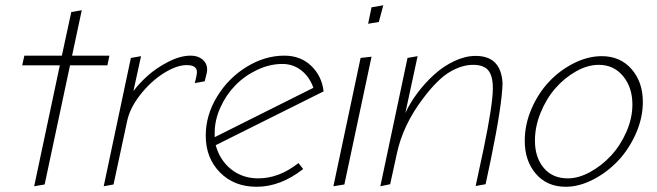

<svg xmlns="http://www.w3.org/2000/svg" viewBox="-20 -715 2514 735"><path d="M398.9 -502H255.9L293 -675.8L252.9 -668.9L216.8 -502H73.2L64.9 -464.8H209L110.8 -2L150.9 -8.8L248 -464.8H391.1Z M520 -500 481 -493.2 377 -2 414.6 -8.8 466.8 -252Q477.5 -302.2 517.6 -353Q557.6 -403.8 606.9 -434.8Q656.2 -465.8 694.8 -465.8Q733.9 -465.8 733.9 -439Q733.9 -436.5 733.4 -433.1Q732.9 -429.7 732.2 -425.5Q731.4 -421.4 731 -418.9L725.6 -397L763.7 -403.8L772 -438Q772.9 -441.9 772.9 -449.2Q772.9 -472.2 755.4 -487.1Q737.8 -502 710 -502Q670.4 -502 625 -478.8Q579.6 -455.6 546.4 -426Q513.2 -396.5 490.7 -366.2Z M962.4 0Q1053.7 0 1140.6 -67.9L1122.6 -90.8Q1048.3 -32.2 968.8 -32.2Q908.7 -32.2 865.2 -66.7Q821.8 -101.1 805.7 -159.2L1218.8 -365.2Q1211.9 -424.3 1171.1 -463.1Q1130.4 -502 1068.8 -502Q994.1 -502 924.3 -459.2Q854.5 -416.5 811 -345.2Q767.6 -273.9 767.6 -195.8Q767.6 -110.4 821.8 -55.2Q876 0 962.4 0ZM1061.5 -470.2Q1101.6 -470.2 1133.1 -445.8Q1164.6 -421.4 1179.7 -378.9L801.8 -189.9V-206.1Q801.8 -254.9 823.5 -303.2Q845.2 -351.6 880.9 -388.2Q916.5 -424.8 964.4 -447.5Q1012.2 -470.2 1061.5 -470.2Z M1447.3 -694.8 1402.3 -687 1389.2 -624 1430.2 -630.9ZM1360.4 -493.2 1256.3 -2 1298.3 -8.8 1402.3 -498Z M1578.6 -500 1540 -493.2 1436 -2 1473.6 -9.8 1499 -126Q1522 -235.4 1598.6 -336.9Q1654.3 -411.1 1700.9 -439Q1747.6 -466.8 1791 -466.8Q1831.5 -466.8 1849.1 -445.8Q1866.7 -424.8 1866.7 -377Q1866.7 -315.4 1831.1 -144L1800.8 -2.9L1838.9 -9.8L1859.9 -108.9Q1902.3 -315.4 1903.8 -397Q1897.9 -501 1800.8 -501Q1761.2 -501 1719.2 -481.2Q1677.2 -461.4 1642.1 -429.4Q1606.9 -397.5 1578.1 -359.1Q1549.3 -320.8 1531.7 -282.2Z M2145.5 0Q2196.3 0 2249.5 -27.1Q2302.7 -54.2 2344.7 -98.1Q2386.7 -142.1 2413.8 -202.6Q2440.9 -263.2 2440.9 -325.2Q2440.9 -400.9 2397.7 -450.4Q2354.5 -500 2283.7 -500Q2230.5 -500 2177 -473.1Q2123.5 -446.3 2082 -402.3Q2040.5 -358.4 2014.6 -298.3Q1988.8 -238.3 1988.8 -175.8Q1988.8 -99.1 2031.5 -49.6Q2074.2 0 2145.5 0ZM2272 -466.8Q2329.6 -466.8 2365.2 -423.6Q2400.9 -380.4 2400.9 -314.9Q2400.9 -262.2 2377.7 -209.7Q2354.5 -157.2 2318.8 -118.9Q2283.2 -80.6 2239 -56.4Q2194.8 -32.2 2153.8 -32.2Q2094.7 -32.2 2061.3 -72.5Q2027.8 -112.8 2027.8 -176.8Q2027.8 -230.5 2049.8 -284.2Q2071.8 -337.9 2106.4 -377.4Q2141.1 -417 2185.3 -441.9Q2229.5 -466.8 2272 -466.8Z"/></svg>

Font: Comic Neue Angular Light Italic
Style: Regular
Weight: 300
Italic angle: -12°
Designer: Craig Rozynski
Foundry: Craig Rozynski
Version: Version 2.003